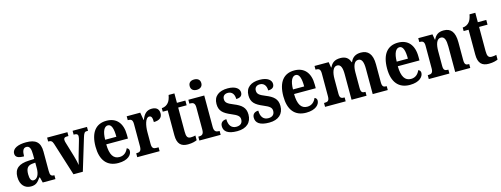

<svg xmlns="http://www.w3.org/2000/svg" viewBox="-17 -1596 6363 2437"><g transform="rotate(-15 3164.5 -378.0)"><path d="M175 10C241 10 267 -18 305 -72H313L331 0H498V-51H495C455 -51 442 -67 442 -122V-377C442 -503 380 -548 257 -548C155 -548 75 -516 75 -448C75 -401 112 -382 188 -382C188 -449 203 -490 246 -490C291 -490 304 -448 304 -374V-317L233 -314C103 -309 38 -260 38 -152C38 -42 99 10 175 10ZM226 -57C194 -57 179 -90 179 -148C179 -222 201 -259 268 -265L305 -268V-191C305 -112 274 -57 226 -57Z M597 -437 735 0H858L983 -412C1000 -470 1011 -485 1038 -485H1056V-536H867V-485H880C910 -485 923 -472 923 -452C923 -433 919 -417 912 -393L856 -200C845 -162 836 -122 830 -96C825 -129 814 -175 801 -219L745 -406C740 -421 736 -436 736 -452C736 -473 748 -485 777 -485H799V-536H532V-485C570 -485 584 -476 597 -437Z M1324 10C1452 10 1503 -52 1503 -102C1503 -124 1490 -138 1473 -144C1453 -97 1417 -60 1357 -60C1278 -60 1237 -121 1235 -259H1520V-307C1520 -465 1442 -548 1314 -548C1175 -548 1096 -453 1096 -265C1096 -91 1173 10 1324 10ZM1384 -319H1237C1238 -428 1269 -487 1317 -487C1365 -487 1384 -423 1384 -319Z M1573 0H1867V-51H1839C1805 -51 1780 -59 1780 -118V-275C1780 -360 1803 -459 1851 -459C1884 -459 1892 -431 1892 -376C1962 -376 2003 -404 2003 -461C2003 -512 1975 -547 1910 -547C1840 -547 1804 -507 1777 -436H1773L1756 -536H1578V-485H1581C1619 -485 1642 -476 1642 -417V-123C1642 -60 1616 -51 1577 -51H1573Z M2238 10C2296 10 2338 -4 2357 -13V-75C2338 -70 2317 -67 2294 -67C2252 -67 2238 -93 2238 -156V-474H2349V-536H2238V-660H2162C2153 -612 2140 -583 2123 -563C2105 -541 2076 -522 2035 -520V-474H2100V-147C2100 -31 2150 10 2238 10Z M2525 -630C2567 -630 2602 -651 2602 -698C2602 -746 2567 -766 2525 -766C2482 -766 2449 -746 2449 -698C2449 -651 2482 -630 2525 -630ZM2389 0H2669V-51H2659C2623 -51 2597 -64 2597 -123V-536H2388V-485H2401C2436 -485 2461 -472 2461 -417V-122C2461 -64 2436 -51 2399 -51H2389Z M2886 10C3010 10 3077 -55 3077 -158C3077 -252 3023 -292 2930 -330C2851 -362 2825 -381 2825 -427C2825 -467 2851 -491 2894 -491C2944 -491 2978 -455 2978 -388C3033 -388 3059 -411 3059 -453C3059 -501 3013 -547 2906 -547C2794 -547 2719 -496 2719 -392C2719 -299 2767 -260 2869 -217C2942 -186 2972 -166 2972 -122C2972 -78 2947 -47 2889 -47C2826 -47 2790 -92 2790 -173C2749 -173 2711 -154 2711 -101C2711 -34 2761 10 2886 10Z M3306 10C3430 10 3497 -55 3497 -158C3497 -252 3443 -292 3350 -330C3271 -362 3245 -381 3245 -427C3245 -467 3271 -491 3314 -491C3364 -491 3398 -455 3398 -388C3453 -388 3479 -411 3479 -453C3479 -501 3433 -547 3326 -547C3214 -547 3139 -496 3139 -392C3139 -299 3187 -260 3289 -217C3362 -186 3392 -166 3392 -122C3392 -78 3367 -47 3309 -47C3246 -47 3210 -92 3210 -173C3169 -173 3131 -154 3131 -101C3131 -34 3181 10 3306 10Z M3792 10C3920 10 3971 -52 3971 -102C3971 -124 3958 -138 3941 -144C3921 -97 3885 -60 3825 -60C3746 -60 3705 -121 3703 -259H3988V-307C3988 -465 3910 -548 3782 -548C3643 -548 3564 -453 3564 -265C3564 -91 3641 10 3792 10ZM3852 -319H3705C3706 -428 3737 -487 3785 -487C3833 -487 3852 -423 3852 -319Z M4041 0H4312V-51H4309C4271 -51 4248 -59 4248 -116V-311C4248 -394 4269 -468 4324 -468C4373 -468 4389 -418 4389 -333V0H4586V-51H4583C4544 -51 4526 -60 4526 -122V-324C4526 -401 4546 -468 4601 -468C4650 -468 4667 -418 4667 -333V0H4865V-51H4862C4823 -51 4805 -60 4805 -122V-354C4805 -490 4750 -548 4657 -548C4588 -548 4543 -519 4519 -460H4514C4494 -523 4450 -548 4388 -548C4313 -548 4275 -519 4249 -463H4244L4232 -536H4046V-488H4049C4087 -488 4111 -479 4111 -422V-120C4111 -60 4088 -51 4049 -51H4041Z M5155 10C5283 10 5334 -52 5334 -102C5334 -124 5321 -138 5304 -144C5284 -97 5248 -60 5188 -60C5109 -60 5068 -121 5066 -259H5351V-307C5351 -465 5273 -548 5145 -548C5006 -548 4927 -453 4927 -265C4927 -91 5004 10 5155 10ZM5215 -319H5068C5069 -428 5100 -487 5148 -487C5196 -487 5215 -423 5215 -319Z M5404 0H5675V-51H5671C5633 -51 5611 -59 5611 -116V-311C5611 -393 5629 -469 5687 -469C5736 -469 5751 -418 5751 -333V0H5949V-51H5945C5906 -51 5888 -60 5888 -122V-354C5888 -490 5838 -548 5745 -548C5675 -548 5638 -519 5612 -463H5608L5596 -536H5409V-485H5413C5451 -485 5474 -476 5474 -420V-120C5474 -60 5449 -51 5410 -51H5404Z M6192 10C6250 10 6292 -4 6311 -13V-75C6292 -70 6271 -67 6248 -67C6206 -67 6192 -93 6192 -156V-474H6303V-536H6192V-660H6116C6107 -612 6094 -583 6077 -563C6059 -541 6030 -522 5989 -520V-474H6054V-147C6054 -31 6104 10 6192 10Z"/></g></svg>

Font: Noto Serif Georgian Condensed Bold
Style: Regular
Weight: 700
Width: 3
Designer: Monotype Design Team, Akaki Razmadze
Foundry: Google LLC
Version: Version 2.003